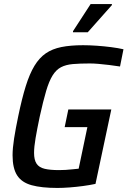

<svg xmlns="http://www.w3.org/2000/svg" viewBox="-20 -919 629 947"><path d="M263 8Q185 8 136 -5.5Q87 -19 64.5 -54Q42 -89 42 -153Q42 -188 49.5 -236Q57 -284 70 -346Q88 -433 107 -494Q126 -555 150 -594.5Q174 -634 206 -656Q238 -678 283 -687Q328 -696 390 -696Q421 -696 457 -693.5Q493 -691 528 -686.5Q563 -682 589 -676L572 -591Q546 -595 518 -598.5Q490 -602 465.5 -604Q441 -606 423 -606Q374 -606 339.5 -603Q305 -600 281 -587.5Q257 -575 239.5 -547Q222 -519 207.5 -470Q193 -421 176 -344Q163 -282 155.5 -238Q148 -194 148 -165Q148 -130 160.5 -111.5Q173 -93 200 -86.5Q227 -80 271 -80Q286 -80 303.5 -81Q321 -82 338.5 -84Q356 -86 368 -87L411 -292H299L317 -379H529L451 -12Q423 -6 389.5 -1.5Q356 3 323 5.5Q290 8 263 8ZM340 -760V-765L427 -899H532V-894L413 -760Z"/></svg>

Font: Saira SemiCondensed Medium
Style: Italic
Weight: 500
Width: 4
Italic angle: -12°
Designer: Hector Gatti with collaboration of the Omnibus-Type team
Foundry: Omnibus-Type
Version: Version 1.101